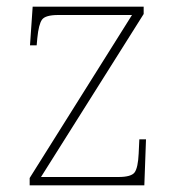

<svg xmlns="http://www.w3.org/2000/svg" viewBox="-20 -556 529 576"><path d="M69 0V-22L376 -511H155Q116 -511 106 -497Q96 -483 92 -442L90 -420H70L78 -536H411V-514L103 -25H335Q374 -25 384 -39Q394 -53 396 -95L398 -138H418L413 0Z"/></svg>

Font: Noto Serif Thai Thin
Style: Regular
Weight: 250
Version: Version 2.001